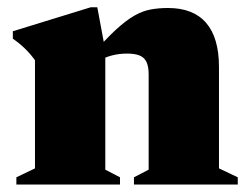

<svg xmlns="http://www.w3.org/2000/svg" viewBox="-20 -496 669 516"><path d="M263 -361V-40L302.5 -19.5V0H24V-19.5L74 -43.5V-334Q62 -351 47 -365.5Q32 -380 14.5 -392V-412L224 -476.5H241.5ZM340 -19.5 379.5 -40V-296Q379.5 -317.5 373.5 -329.8Q367.5 -342 354.8 -347Q342 -352 322 -352Q300 -352 280.8 -347Q261.5 -342 242.5 -331L228.5 -349.5Q264.5 -391.5 291.5 -416.2Q318.5 -441 340.8 -453.8Q363 -466.5 384.8 -470.5Q406.5 -474.5 431.5 -474.5Q499.5 -474.5 534 -434.5Q568.5 -394.5 568.5 -316V-43.5L619 -19.5V0H340Z"/></svg>

Font: Newsreader 36pt ExtraBold
Style: Regular
Weight: 800
Designer: Hugues Gentile
Foundry: Production Type
Version: Version 1.003